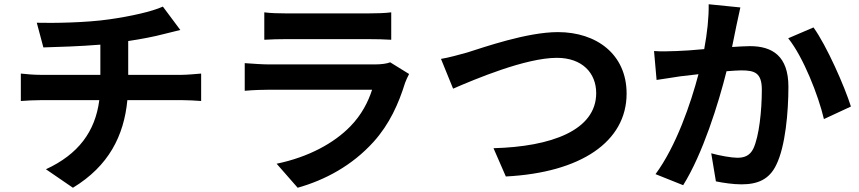

<svg xmlns="http://www.w3.org/2000/svg" viewBox="-20 -825 4040 903"><path d="M78 -479V-350C104 -352 141 -354 172 -354H447C428 -206 348 -99 196 -29L323 58C491 -44 563 -186 579 -354H838C865 -354 899 -352 926 -350V-479C904 -477 857 -473 835 -473H583V-632C643 -641 702 -652 751 -665C768 -669 794 -676 828 -684L746 -794C696 -771 594 -748 494 -734C384 -718 229 -716 153 -718L184 -602C251 -604 356 -607 452 -615V-473H170C139 -473 105 -476 78 -479Z M1223 -767V-638C1252 -640 1295 -641 1327 -641C1387 -641 1654 -641 1710 -641C1746 -641 1793 -640 1820 -638V-767C1792 -763 1743 -762 1712 -762C1654 -762 1390 -762 1327 -762C1293 -762 1251 -763 1223 -767ZM1904 -477 1815 -532C1801 -526 1774 -522 1742 -522C1673 -522 1316 -522 1247 -522C1216 -522 1173 -525 1131 -528V-398C1173 -402 1223 -403 1247 -403C1337 -403 1679 -403 1730 -403C1712 -347 1681 -285 1627 -230C1551 -152 1431 -86 1281 -55L1380 58C1508 22 1636 -46 1737 -158C1812 -241 1855 -338 1885 -435C1889 -446 1897 -464 1904 -477Z M2054 -548 2111 -408C2215 -453 2452 -553 2599 -553C2719 -553 2784 -481 2784 -387C2784 -212 2572 -135 2301 -128L2359 5C2711 -13 2927 -158 2927 -385C2927 -570 2785 -674 2604 -674C2458 -674 2254 -602 2177 -578C2141 -568 2091 -554 2054 -548Z M3806 -696 3687 -645C3758 -557 3829 -376 3855 -265L3982 -324C3952 -419 3868 -610 3806 -696ZM3056 -585 3068 -449C3098 -454 3151 -461 3179 -466L3265 -476C3229 -339 3160 -137 3063 -6L3193 46C3285 -101 3359 -338 3397 -490C3425 -492 3450 -494 3466 -494C3529 -494 3563 -483 3563 -403C3563 -304 3550 -183 3523 -126C3507 -93 3481 -83 3448 -83C3421 -83 3364 -93 3325 -104L3347 28C3381 35 3428 42 3467 42C3542 42 3598 20 3631 -50C3674 -137 3688 -299 3688 -417C3688 -561 3613 -608 3507 -608C3486 -608 3456 -606 3423 -604L3444 -707C3449 -732 3456 -764 3462 -790L3313 -805C3314 -742 3306 -669 3292 -594C3241 -589 3194 -586 3163 -585C3126 -584 3092 -582 3056 -585Z"/></svg>

Font: Noto Sans CJK TC
Style: Bold
Weight: 700
Designer: Ryoko NISHIZUKA 西塚涼子 (kana, bopomofo & ideographs); Paul D. Hunt (Latin, Greek & Cyrillic); Sandoll Communications 산돌커뮤니
Foundry: Adobe
Version: Version 2.004;hotconv 1.0.118;makeotfexe 2.5.65603